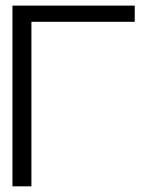

<svg xmlns="http://www.w3.org/2000/svg" viewBox="-20 -657 586 677"><path d="M23.9 -637.2H455.1V-580.1H90.8V0H23.9Z"/></svg>

Font: Anonymous Pro
Style: Regular
Weight: 400
Monospace: yes
Designer: Mark Simonson
Version: Version 1.002